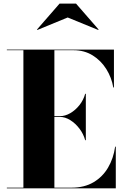

<svg xmlns="http://www.w3.org/2000/svg" viewBox="-20 -1018 676 1038"><path d="M346 -923.5 182 -856 180 -858.5 302 -998.5H391L513 -858.5L511 -856ZM440.5 -260Q431.5 -293.5 409.8 -322.2Q388 -351 360 -368.5Q332 -386 303.5 -386H274V-3.5H367.5Q436 -3.5 485.2 -32.5Q534.5 -61.5 564 -111.5Q593.5 -161.5 602.5 -225H606V0H17V-3.5H106.5V-746.5H17V-750H596V-545H592.5Q583.5 -598.5 554.8 -644.5Q526 -690.5 481 -718.5Q436 -746.5 377.5 -746.5H274V-390H303.5Q332 -390 360 -406.2Q388 -422.5 409.8 -450Q431.5 -477.5 440.5 -511H444V-260Z"/></svg>

Font: Bodoni* 48
Style: Bold
Weight: 700
Version: Version 2.2